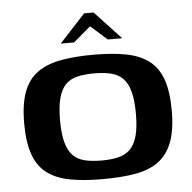

<svg xmlns="http://www.w3.org/2000/svg" viewBox="-48 -676 732 731"><g transform="rotate(-5 318.0 -310.5)"><path d="M316 7Q243 7 190.5 -3Q138 -13 103.5 -39Q69 -65 52.5 -111.5Q36 -158 36 -230Q36 -304 53.5 -350.5Q71 -397 106.5 -422.5Q142 -448 195.5 -458Q249 -468 321 -468Q393 -468 445.5 -458Q498 -448 532.5 -422Q567 -396 583.5 -349.5Q600 -303 600 -230Q600 -157 582.5 -110.5Q565 -64 530 -38Q495 -12 441.5 -2.5Q388 7 316 7ZM318 -64Q354 -64 381.5 -70.5Q409 -77 427 -95Q445 -113 454 -145.5Q463 -178 463 -230Q463 -283 454 -315.5Q445 -348 427 -366Q409 -384 381.5 -390.5Q354 -397 318 -397Q281 -397 253.5 -390.5Q226 -384 208.5 -366Q191 -348 182 -315.5Q173 -283 173 -230Q173 -178 182 -145.5Q191 -113 208.5 -95Q226 -77 253.5 -70.5Q281 -64 318 -64ZM201 -521 300 -628H336L436 -521H381L318 -577L252 -521Z"/></g></svg>

Font: Genos Thin SemiBold
Style: Regular
Weight: 600
Version: Version 1.010